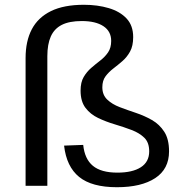

<svg xmlns="http://www.w3.org/2000/svg" viewBox="-20 -777 744 803"><path d="M469 6Q364 6 311 -37Q258 -80 248 -168L328 -171Q334 -112 368.5 -83.5Q403 -55 471 -55Q534 -55 569 -77.5Q604 -100 604 -144Q604 -181 583.5 -201Q563 -221 530 -233.5Q497 -246 460 -257Q423 -268 390.5 -283.5Q358 -299 337.5 -326Q317 -353 317 -398Q317 -433 330 -455Q343 -477 361.5 -493Q380 -509 399.5 -524Q419 -539 432 -558Q445 -577 445 -606Q445 -646 412.5 -667.5Q380 -689 322 -689Q270 -689 238.5 -673Q207 -657 192.5 -624.5Q178 -592 178 -542V0H87V-534Q87 -605 113 -654.5Q139 -704 193 -730.5Q247 -757 331 -757Q388 -757 435 -743Q482 -729 509.5 -699.5Q537 -670 537 -622Q537 -585 524 -561.5Q511 -538 492 -521.5Q473 -505 454 -490.5Q435 -476 421.5 -458Q408 -440 408 -412Q408 -380 428.5 -360.5Q449 -341 480.5 -329Q512 -317 548 -305Q584 -293 615.5 -275Q647 -257 667 -226Q687 -195 687 -144Q687 -70 629 -32Q571 6 469 6Z"/></svg>

Font: Pathway Extreme 72pt Medium
Style: Regular
Weight: 500
Designer: Eduardo Rodriguez Tunni
Foundry: Eduardo Rodriguez Tunni
Version: Version 1.001;gftools[0.9.26]